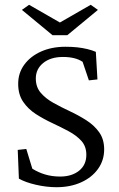

<svg xmlns="http://www.w3.org/2000/svg" viewBox="-20 -780 500 809"><path d="M217.8 8.8Q175.8 8.8 131.3 -1.5Q86.9 -11.7 59.6 -27.3L54.7 -148.4L90.8 -152.3L116.2 -69.3Q140.6 -53.7 169.9 -44.9Q199.2 -36.1 233.4 -36.1Q282.2 -36.1 313 -60.5Q343.8 -85 343.8 -127.9Q343.8 -163.1 323.2 -186Q302.7 -209 270 -226.6Q237.3 -244.1 200.7 -261.2Q164.1 -278.3 131.3 -299.3Q98.6 -320.3 77.6 -351.1Q56.6 -381.8 56.6 -426.8Q56.6 -472.7 82.5 -507.8Q108.4 -543 153.3 -563Q198.2 -583 255.9 -583Q282.2 -583 305.2 -580.6Q328.1 -578.1 348.1 -573.2Q368.2 -568.4 383.8 -561.5L390.6 -445.3L354.5 -441.4L328.1 -519.5Q297.9 -540 245.1 -540Q193.4 -540 162.1 -514.6Q130.9 -489.3 130.9 -449.2Q130.9 -413.1 151.9 -388.7Q172.9 -364.3 205.6 -346.2Q238.3 -328.1 274.9 -311Q311.5 -293.9 344.2 -272.9Q377 -252 397.9 -222.7Q418.9 -193.4 418.9 -150.4Q418.9 -104.5 393.1 -68.4Q367.2 -32.2 321.8 -11.7Q276.4 8.8 217.8 8.8ZM72.3 -738.3 102.5 -759.8 260.7 -668.9H204.1L362.3 -759.8L392.6 -738.3L263.7 -631.8H201.2Z"/></svg>

Font: Crimson Pro Light
Style: Regular
Weight: 300
Designer: Jacques Le Bailly
Foundry: Baron von Fonthausen
Version: Version 1.003